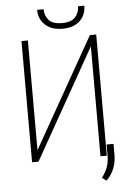

<svg xmlns="http://www.w3.org/2000/svg" viewBox="-65 -931 736 1122"><g transform="rotate(-5 302.5 -370.0)"><path d="M127 -67.4 490.7 -710.9H527.8V0H490.7V-645L127 0H89.4V-710.9H127ZM436.5 -884.8H473.1Q473.1 -848.6 456.8 -820.8Q440.4 -793 409.7 -777.3Q378.9 -761.7 335.4 -761.7Q270.5 -761.7 233.4 -796.1Q196.3 -830.6 196.3 -884.8H234.4Q234.4 -848.1 257.1 -821.5Q279.8 -794.9 335.4 -794.9Q389.6 -794.9 413.1 -821.8Q436.5 -848.6 436.5 -884.8ZM572.8 -65.4V0Q572.8 45.4 556.6 82.3Q540.5 119.1 513.7 145L488.3 126.5Q502.9 106.4 512.7 87.4Q522.5 68.4 527.3 47.6Q532.2 26.9 532.2 1.5V-65.4Z"/></g></svg>

Font: Roboto Condensed ExtraLight
Style: Regular
Weight: 250
Designer: Christian Robertson
Foundry: Google
Version: Version 3.008; 2023